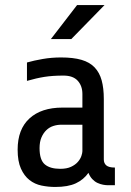

<svg xmlns="http://www.w3.org/2000/svg" viewBox="-20 -735 521 762"><path d="M406 0Q399 0 388.5 -2Q378 -4 367 -9Q356 -14 346.5 -24Q337 -34 331 -49Q312 -22 281 -7.5Q250 7 199 7Q172 7 145 1.5Q118 -4 97 -20.5Q76 -37 63 -66Q50 -95 50 -141Q50 -222 97 -265Q144 -308 228 -308H307V-362Q307 -394 288.5 -414.5Q270 -435 232 -435Q189 -435 157 -430Q125 -425 87 -414V-487Q115 -495 150 -501Q185 -507 222 -507Q271 -507 303.5 -497.5Q336 -488 355.5 -467.5Q375 -447 383.5 -416Q392 -385 392 -342V-102Q392 -87 402 -78.5Q412 -70 436 -70V0ZM219 -65Q245 -65 262 -73Q279 -81 289 -92.5Q299 -104 303 -116Q307 -128 307 -135V-240H223Q207 -240 191.5 -235Q176 -230 164 -218.5Q152 -207 144.5 -189.5Q137 -172 137 -147Q137 -100 158 -82.5Q179 -65 219 -65ZM182 -580 286 -715H395L263 -580Z"/></svg>

Font: Share
Style: Regular
Weight: 400
Designer: Ralph du Carrois
Version: Version 1.002